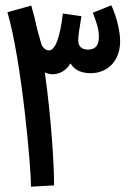

<svg xmlns="http://www.w3.org/2000/svg" viewBox="-20 -699 481 724"><path d="M184 0C184 -79 173 -256 149 -426C158 -422 167 -419 178 -419C204 -419 229 -432 246 -460C260 -435 287 -423 322 -423C386 -423 433 -470 433 -543C433 -576 423 -628 400 -679L330 -651C341 -623 353 -591 353 -560C353 -530 341 -512 313 -512C298 -512 275 -516 275 -547C275 -564 280 -595 287 -638L217 -648C206 -553 187 -509 165 -509C150 -509 139 -522 135 -536L121 -586C114 -619 106 -650 98 -678L8 -653C62 -468 97 -68 97 5Z"/></svg>

Font: Noto Sans Arabic ExtCond Med
Style: Regular
Weight: 500
Width: 2
Designer: Monotype Design Team, Nadine Chahine, Nizar Qandah and Khaled Hosny
Foundry: Monotype Imaging Inc.
Version: Version 2.012